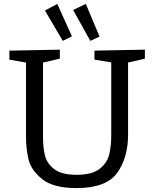

<svg xmlns="http://www.w3.org/2000/svg" viewBox="-20 -953 788 982"><path d="M721 -699V-653L635 -633V-265Q635 -146 579 -68.5Q523 9 371 9Q254 9 197 -36Q140 -81 126.5 -135.5Q113 -190 113 -254V-633L28 -648V-694L286 -699V-653L200 -633V-254Q200 -198 210 -157.5Q220 -117 257.5 -88Q295 -59 372 -59Q451 -59 489.5 -89.5Q528 -120 538.5 -162.5Q549 -205 549 -265V-634L463 -648V-694ZM348 -767 301 -744 210 -899 273 -933ZM489 -766 442 -744 354 -902 419 -933Z"/></svg>

Font: Bitter Pro
Style: Regular
Weight: 400
Designer: Sol Matas, and Bitter project Authors
Foundry: Sol Matas
Version: Version 1.010